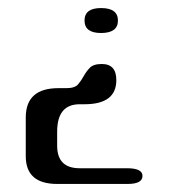

<svg xmlns="http://www.w3.org/2000/svg" viewBox="-20 -457 422 477"><path d="M233 -298Q269 -298 269 -258Q269 -198 190 -198H178Q122 -198 122 -130V-95Q122 -39 178 -39H296Q334 -39 334 -20Q334 0 297 0H122Q44 0 44 -69V-165Q44 -238 125 -238H145Q166 -238 174 -247.5Q182 -257 188 -268Q194 -279 203 -288.5Q212 -298 233 -298ZM273 -406Q273 -375 231 -375Q190 -375 190 -406Q190 -437 231 -437Q273 -437 273 -406Z"/></svg>

Font: Cute Font
Style: Regular
Weight: 400
Designer: TypoDesign Lab.inc.
Foundry: TypoDesign Lab.inc.
Version: Version 1.00